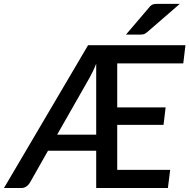

<svg xmlns="http://www.w3.org/2000/svg" viewBox="-56 -948 955 968"><path d="M0 0ZM868 -628.5H535V-406.5H779L768.5 -318.5H535V-91.5H802L790.5 0H429V-188H186L94.5 -26.5Q88.5 -16 77.2 -8Q66 0 51.5 0H-36L388 -720H879ZM232 -269H429V-627Q421 -606.5 412.5 -588.8Q404 -571 395 -555ZM850.5 -928.5 685.5 -785.5Q676 -777.5 668.5 -775.5Q661 -773.5 649.5 -773.5H579L695.5 -910Q700.5 -916.5 705 -920Q709.5 -923.5 714.5 -925.5Q719.5 -927.5 725.8 -928Q732 -928.5 740.5 -928.5Z"/></svg>

Font: Lato Semibold
Style: Italic
Weight: 600
Italic angle: -7°
Designer: Lukasz Dziedzic
Foundry: tyPoland Lukasz Dziedzic
Version: Version 2.006; 2014-01-15